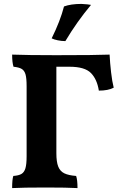

<svg xmlns="http://www.w3.org/2000/svg" viewBox="-20 -958 627 981"><path d="M561 -510Q533 -495 485 -495Q476 -553 444.5 -585Q413 -617 335 -617H268V-175Q268 -131 277.5 -107Q287 -83 308.5 -72.5Q330 -62 369 -59Q376 -39 376 3Q324 0 214 0Q97 0 42 3Q42 -41 48 -59Q76 -61 90 -69.5Q104 -78 110 -98.5Q116 -119 116 -160V-517Q116 -558 110.5 -577.5Q105 -597 91.5 -605.5Q78 -614 49 -617Q42 -639 42 -679Q121 -676 266 -676Q471 -676 540 -679Q542 -637 547.5 -589Q553 -541 561 -510ZM244 -762Q288 -851 307 -925Q342 -938 396 -938Q432 -936 445 -933Q373 -847 314 -748Q295 -748 275.5 -752Q256 -756 244 -762Z"/></svg>

Font: Vollkorn SC
Style: Bold
Weight: 700
Designer: Friedrich Althausen
Foundry: Friedrich Althausen
Version: Version 4.015